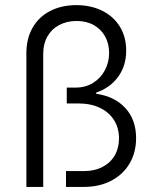

<svg xmlns="http://www.w3.org/2000/svg" viewBox="-20 -737 608 757"><path d="M281.2 -716.8Q337.9 -716.8 382.6 -694.8Q427.2 -672.9 452.4 -632.3Q477.5 -591.8 477.5 -537.1Q477.5 -477.5 445.8 -434.1Q414.1 -390.6 359.4 -372.1V-367.2Q432.1 -356.9 474.4 -310.8Q516.6 -264.6 516.6 -192.4Q516.6 -136.2 491 -92.5Q465.3 -48.8 418.5 -24.4Q371.6 0 310.5 0H240.2V-62.5H311.5Q353 -62.5 384.3 -78.9Q415.5 -95.2 432.4 -124.3Q449.2 -153.3 449.2 -191.4Q449.2 -231.9 429.7 -263.2Q410.2 -294.4 374 -311.8Q337.9 -329.1 290 -329.1H243.2V-391.6H277.3Q316.9 -391.6 346.9 -410.2Q377 -428.7 393.6 -460.2Q410.2 -491.7 410.2 -528.3Q410.2 -564.9 394.3 -593.5Q378.4 -622.1 349.6 -638.2Q320.8 -654.3 282.2 -654.3Q243.7 -654.3 213.6 -638.4Q183.6 -622.6 167 -593.3Q150.4 -564 150.4 -525.4V0H84V-527.3Q84 -585 108.6 -627.9Q133.3 -670.9 178 -693.8Q222.7 -716.8 281.2 -716.8Z"/></svg>

Font: Pretendard Std Light
Style: Regular
Weight: 300
Designer: Base glyphs from Inter by Rasmus Andersson; Hangeul glyphs from Noto Sans CJK(Source Han Sans) by Jang Soo-young and Kan
Foundry: Kil Hyung-jin
Version: Version 1.309